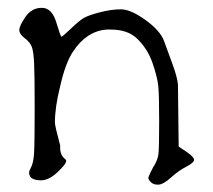

<svg xmlns="http://www.w3.org/2000/svg" viewBox="-20 -454 555 500"><path d="M169.9 -319.3Q150.4 -290 136.7 -229.5Q123 -174.8 123 -134.8Q123 -126 136.7 -75.2Q136.7 -75.2 136.7 -68.4Q136.7 -49.8 150.4 -39.1Q152.3 -38.1 152.3 -35.2Q152.3 -26.4 128.9 -4.9Q107.4 15.6 85.9 15.6Q85 15.6 84 15.6Q64.5 14.6 58.6 5.9Q56.6 2 55.7 -2.9Q55.7 -8.8 59.6 -15.6Q67.4 -29.3 68.8 -56.6Q70.3 -84 70.3 -172.4Q70.3 -260.7 68.8 -290Q67.4 -319.3 63 -331.5Q58.6 -343.8 44.4 -354.5Q30.3 -365.2 30.3 -376Q30.3 -386.7 46.4 -410.2Q62.5 -433.6 88.9 -433.6Q115.2 -433.6 126.5 -396Q137.7 -358.4 140.1 -358.4Q142.6 -358.4 164.6 -379.4Q186.5 -400.4 198.2 -407.2Q210 -414.1 239.7 -421.9Q269.5 -429.7 294.9 -429.7Q320.3 -429.7 358.9 -401.9Q397.5 -374 407.2 -347.2Q417 -320.3 429.2 -287.1Q441.4 -253.9 443.4 -234.4L445.3 -72.3L465.8 -58.6Q485.4 -44.9 485.4 -38.1Q485.4 -30.3 465.3 -20Q445.3 -9.8 425.3 8.3Q405.3 26.4 392.1 26.9Q378.9 27.3 372.1 19.5Q366.2 13.7 366.2 7.8Q367.2 7.8 367.2 5.9Q369.1 0 378.9 -18.6Q390.6 -36.1 392.6 -52.7Q394.5 -69.3 394.5 -138.7Q394.5 -208 392.1 -231Q389.6 -253.9 377 -290.5Q364.3 -327.1 336.9 -353.5Q312.5 -377 268.6 -377Q268.6 -377 257.8 -377Q205.1 -373 169.9 -319.3Z"/></svg>

Font: Drukaatie burti
Style: Light
Weight: 300
Version: Version 0.14